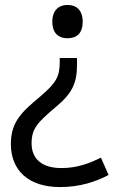

<svg xmlns="http://www.w3.org/2000/svg" viewBox="-20 -566 474 778"><path d="M315 -478C315 -526 289 -546 253 -546C220 -546 192 -526 192 -478C192 -429 220 -411 253 -411C289 -411 315 -429 315 -478ZM292 -304V-331H222V-314C222 -257 209 -231 142 -174C70 -114 24 -73 24 17C24 125 96 192 223 192C303 192 367 171 420 143L389 73C343 95 295 115 229 115C151 115 108 79 108 15C108 -45 131 -69 208 -134C273 -189 292 -229 292 -304Z"/></svg>

Font: Noto Sans Mahajani
Style: Regular
Weight: 400
Designer: Monotype Design Team
Foundry: Monotype Imaging Inc.
Version: Version 2.003